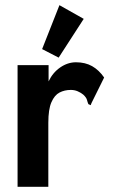

<svg xmlns="http://www.w3.org/2000/svg" viewBox="-20 -723 440 743"><path d="M48 -471H168V-408Q184 -442 213 -462Q242 -482 274 -482Q310 -482 336.5 -467Q363 -452 383 -423L334 -324L331 -316L322 -320Q319 -327 316.5 -336.5Q314 -346 302 -357Q292 -365 280 -370Q268 -375 254 -375Q230 -375 210.5 -365Q191 -355 179 -327.5Q167 -300 167 -248V0H48ZM207 -500 143 -533 210 -703 304 -650Z"/></svg>

Font: Inconsolata Condensed Black
Style: Regular
Weight: 900
Width: 3
Monospace: yes
Designer: Raph Levien, Cyreal, Brenton Simpson
Foundry: Raph Levien, Cyreal, Google
Version: Version 3.001; ttfautohint (v1.8.2.53-6de2)